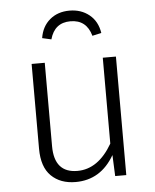

<svg xmlns="http://www.w3.org/2000/svg" viewBox="-53 -787 683 844"><g transform="rotate(-5 288.0 -365.5)"><path d="M247 11Q180 11 139.5 -28.5Q99 -68 99 -149V-523H157V-155Q157 -37 259 -37Q351 -37 413 -144V-523H471V0H422L418 -93Q358 11 247 11ZM376 -623Q356 -695 285 -695Q215 -695 195 -623L155 -632Q163 -683 198 -712.5Q233 -742 285 -742Q336 -742 372 -713Q408 -684 416 -632Z"/></g></svg>

Font: Trujillo Light
Style: Regular
Weight: 300
Designer: Fira Sans original fonts by bBox Type GmbH, Carrois Corporate GbR, & Edenspiekermann AG / Changes by Cristiano Sobral
Foundry: Fira Sans original fonts by bBox Type GmbH, Carrois Corporate GbR, & Edenspiekermann AG / Changes by Cristiano Sobral
Version: Version 4.301;July 28, 2020;FontCreator 13.0.0.2655 64-bit